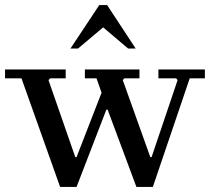

<svg xmlns="http://www.w3.org/2000/svg" viewBox="-31 -740 833 760"><path d="M596 -465H780V-430H720L574 0H509L395 -306H390L272 0H207L54 -430H-11V-465H229V-430H168L161 -423L267 -118H272L371 -373L351 -430H305V-465H521V-430H461L455 -423L564 -118H569L672 -423L666 -430H596ZM248 -548 362 -720H393L506 -548H476L344 -660H411L278 -548Z"/></svg>

Font: Brygada 1918 Medium
Style: Regular
Weight: 500
Designer: Mateusz Machalski | Borys Kosmynka | Przemek Hoffer
Foundry: NIEPODLEGLA 2018
Version: Version 3.006